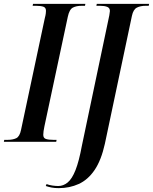

<svg xmlns="http://www.w3.org/2000/svg" viewBox="-52 -734 792 994"><path d="M-32 0 -30 -10H-12Q14 -10 32 -18.5Q50 -27 57 -62L180 -640Q184 -655 185 -664Q186 -673 186 -678Q186 -695 172 -699.5Q158 -704 134 -704H117L119 -714H390L388 -704H371Q343 -704 325 -694.5Q307 -685 299 -647L178 -80Q175 -66 173.5 -55Q172 -44 172 -36Q172 -19 186 -14.5Q200 -10 224 -10H241L239 0ZM252 240Q231 240 215.5 237Q200 234 185 229L189 219Q202 224 218.5 226.5Q235 229 250 229Q276 229 298.5 210.5Q321 192 339 146.5Q357 101 372 20L514 -655Q514 -660 515.5 -666Q517 -672 517 -677Q517 -693 503 -698.5Q489 -704 466 -704H447L449 -714H720L718 -704H702Q675 -704 656.5 -694.5Q638 -685 631 -652L491 10Q472 96 437.5 146.5Q403 197 355.5 218.5Q308 240 252 240Z"/></svg>

Font: Noto Serif Display ExtraCondensed SemiBold
Style: Italic
Weight: 600
Width: 2
Italic angle: -12°
Designer: Monotype Design Team
Foundry: Monotype Imaging Inc.
Version: Version 2.009